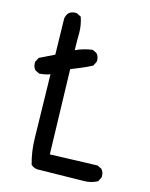

<svg xmlns="http://www.w3.org/2000/svg" viewBox="-118 -865 737 942"><g transform="rotate(15 250.0 -393.5)"><path d="M189.9 -696.3 189.5 -661.1Q189.5 -636.2 190.4 -610.8Q231.9 -629.9 275.4 -635.3L297.4 -624.5L297.9 -623.5Q309.6 -610.4 309.6 -590.8Q309.6 -587.9 309.1 -583.5L297.9 -561.5Q271 -546.9 244.1 -536.1L192.9 -515.1L204.6 -85.4L445.3 -93.3L467.3 -82.5L467.8 -81.5Q479.5 -68.4 479.5 -48.8Q479.5 -45.9 479 -41.5L467.8 -19.5Q436 -2.4 400.1 -2.4Q364.3 -2.4 164.1 1.5H163.6Q146 -0.5 133.3 -11.7L131.8 -12.7Q113.8 -75.2 112.8 -143.1L106 -466.3Q88.9 -458 51.8 -454.6L29.8 -465.3L29.3 -466.3Q17.6 -479.5 17.6 -499Q17.6 -502 18.1 -506.3L29.3 -528.3Q55.7 -540.5 104 -564.9L100.1 -746.6Q102.1 -764.2 113.3 -777.3Q127 -789.1 146.5 -789.1Q149.4 -789.1 153.8 -788.6L176.3 -777.3Q189.9 -737.8 189.9 -696.3Z"/></g></svg>

Font: Bakudai
Style: Medium
Weight: 500
Version: Version 1.48